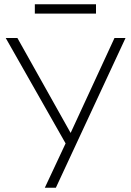

<svg xmlns="http://www.w3.org/2000/svg" viewBox="-20 -884 615 904"><path d="M191 0 296 -224 295 -198 7 -705H62L312 -259H313L519 -705H571L243 0ZM144 -820V-864H432V-820Z"/></svg>

Font: Nunito Sans 7pt SemiCondensed ExtraLight
Style: Regular
Weight: 250
Width: 4
Designer: Vernon Adams
Foundry: Vernon Adams
Version: Version 3.101;gftools[0.9.27]